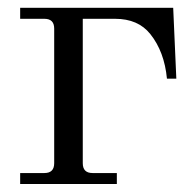

<svg xmlns="http://www.w3.org/2000/svg" viewBox="-20 -459 487 479"><path d="M30.3 0V-27.3H90.8Q115.2 -27.3 115.2 -51.8V-387.7Q115.2 -412.1 90.8 -412.1H30.3V-439.5H412.1L419.9 -262.7H396.5Q390.1 -330.1 355 -374Q324.7 -412.1 267.1 -412.1H186.5V-51.8Q186.5 -27.3 210.9 -27.3H271.5V0Z"/></svg>

Font: Theano Modern
Style: Regular
Weight: 400
Designer: Alexey Kryukov
Version: Version 2.00